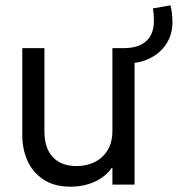

<svg xmlns="http://www.w3.org/2000/svg" viewBox="-20 -700 674 728"><path d="M64.5 -185.5V-517.6H148.4V-203.1Q148.4 -138.2 180.4 -104.2Q212.4 -70.3 270.5 -70.3Q309.1 -70.3 339.8 -85.9Q370.6 -101.6 388.4 -131.3Q406.2 -161.1 406.2 -203.1V-517.6H454.1Q506.8 -518.6 535.2 -544.9Q563.5 -571.3 563.5 -620.1Q563.5 -649.9 559.6 -668L626 -679.7Q629.9 -668 631.8 -649.4Q633.8 -630.9 633.8 -616.2Q633.8 -573.2 614.5 -540Q595.2 -506.8 562.5 -486.8Q529.8 -466.8 490.2 -461.4V0H406.2V-63.5H403.8Q378.9 -28.8 338.1 -10.5Q297.4 7.8 247.1 7.8Q185.1 7.8 144 -19.8Q103 -47.4 83.7 -91.6Q64.5 -135.7 64.5 -185.5Z"/></svg>

Font: Reddit Sans Chocolate
Style: Regular
Weight: 400
Designer: Stephen Hutchings
Foundry: Reddit
Version: Version 1.013